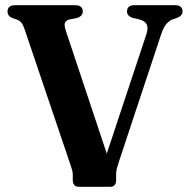

<svg xmlns="http://www.w3.org/2000/svg" viewBox="-20 -720 727 740"><path d="M469.5 -675.5Q469.5 -700 498.5 -700H654Q683.5 -700 683.5 -676Q683.5 -660 663.5 -651.5L644.5 -645Q629.5 -638.5 619.2 -625.2Q609 -612 599.5 -583L439 -99Q433 -81 430.2 -70Q427.5 -59 427.5 -47.5V-26Q427.5 0 404 0H284Q260.5 0 260.5 -26.5V-48.5Q260.5 -56.5 257.5 -66.2Q254.5 -76 250.5 -88L74 -609.5Q68.5 -625 62.8 -632.2Q57 -639.5 46.5 -644L27 -650.5Q9 -658.5 9 -675.5Q9 -700 38.5 -700H269.5Q299 -700 299 -675.5Q299 -659 278.5 -651L245.5 -644.5Q233 -640.5 230 -630.8Q227 -621 234 -600.5L391.5 -128L544 -587.5Q551.5 -610 546.2 -624Q541 -638 518 -645L489.5 -651.5Q469.5 -659.5 469.5 -675.5Z"/></svg>

Font: Fraunces 72pt Soft SemiBold
Style: Regular
Weight: 600
Version: Version 1.000;[b76b70a41]